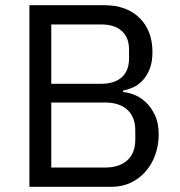

<svg xmlns="http://www.w3.org/2000/svg" viewBox="-20 -718 693 738"><path d="M93 -698H380Q467 -698 516.5 -649Q566 -600 566 -518Q566 -479 555 -452Q544 -425 527 -407.5Q510 -390 490 -381.5Q470 -373 453 -370V-364Q472 -363 495.5 -354Q519 -345 540 -325.5Q561 -306 575.5 -275.5Q590 -245 590 -202Q590 -159 576.5 -122Q563 -85 539 -58Q515 -31 482 -15.5Q449 0 410 0H93ZM177 -74H384Q438 -74 469 -101.5Q500 -129 500 -182V-216Q500 -269 469 -296.5Q438 -324 384 -324H177ZM177 -396H370Q420 -396 448 -421Q476 -446 476 -493V-527Q476 -574 448 -599Q420 -624 370 -624H177Z"/></svg>

Font: IBM Plex Sans Thai
Style: Regular
Weight: 400
Designer: Mike Abbink, Paul van der Laan, Pieter van Rosmalen, Ben Mitchell, Mark Frömberg
Foundry: Bold Monday
Version: Version 1.1